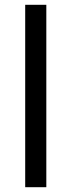

<svg xmlns="http://www.w3.org/2000/svg" viewBox="-20 -780 298 800"><path d="M173 0H85V-760H173Z"/></svg>

Font: Noto Sans Tifinagh Air
Style: Regular
Weight: 400
Designer: JamraPatel
Foundry: JamraPatel LLC
Version: Version 2.006; ttfautohint (v1.8.4.7-5d5b)